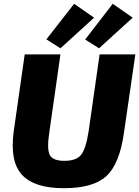

<svg xmlns="http://www.w3.org/2000/svg" viewBox="-20 -976 732 1010"><path d="M678 -883 501 -722 428 -768 573 -956ZM475 -883 298 -722 224 -769 370 -956ZM692 -690 632 -277Q609 -114 540 -50Q471 14 316 14Q161 14 96 -56Q31 -126 52 -284L110 -690H298L239 -277Q226 -191 242 -160.5Q258 -130 319 -130Q382 -130 407 -162Q432 -194 446 -284L504 -690Z"/></svg>

Font: Ezarion Extra Bold
Style: Italic
Weight: 800
Italic angle: -8°
Designer: Natanael Gama
Version: Version 1.001;PS 001.001;hotconv 1.0.70;makeotf.lib2.5.58329